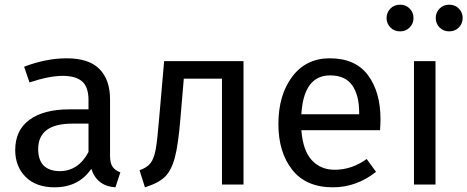

<svg xmlns="http://www.w3.org/2000/svg" viewBox="-20 -788 1996 820"><path d="M473 12Q394 7 370 -67Q316 12 213 12Q134 12 89.5 -32.5Q45 -77 45 -147Q45 -232 106 -276.5Q167 -321 277 -321H358V-360Q358 -417 330.5 -440.5Q303 -464 248 -464Q190 -464 106 -436L83 -503Q177 -539 265 -539Q360 -539 405 -493Q450 -447 450 -364V-123Q450 -89 462 -74Q474 -59 494 -52ZM234 -57Q315 -57 358 -139V-260H289Q144 -260 143 -152Q143 -59 234 -57Z M599 12 576 -61Q608 -72 623 -91.5Q638 -111 645 -150Q652 -189 660 -286L681 -527H1020V0H928V-452H765L750 -276Q741 -168 726.5 -114Q712 -60 684.5 -33Q657 -6 599 12Z M1402 12Q1287 12 1228 -63Q1169 -138 1169 -258Q1169 -382 1228 -460.5Q1287 -539 1388 -539Q1498 -539 1551.5 -467Q1605 -395 1605 -279Q1605 -256 1603 -232H1267Q1274 -144 1312 -103.5Q1350 -63 1409 -63Q1483 -63 1546 -109L1586 -54Q1502 12 1402 12ZM1514 -300V-306Q1514 -382 1484 -424Q1454 -466 1390 -466Q1277 -466 1267 -300Z M1840 0H1748V-527H1840ZM1689 -654Q1663 -654 1647 -671Q1631 -688 1631 -711Q1631 -734 1647 -751Q1663 -768 1689 -768Q1713 -768 1729.5 -751.5Q1746 -735 1746 -711Q1746 -687 1729.5 -670.5Q1713 -654 1689 -654ZM1898 -654Q1874 -654 1857.5 -670.5Q1841 -687 1841 -711Q1841 -735 1857.5 -751.5Q1874 -768 1898 -768Q1924 -768 1940 -751Q1956 -734 1956 -711Q1956 -688 1940 -671Q1924 -654 1898 -654Z"/></svg>

Font: Trujillo
Style: Regular
Weight: 400
Designer: Fira Sans original fonts by bBox Type GmbH, Carrois Corporate GbR, & Edenspiekermann AG / Changes by Cristiano Sobral
Foundry: Fira Sans original fonts by bBox Type GmbH, Carrois Corporate GbR, & Edenspiekermann AG / Changes by Cristiano Sobral
Version: Version 4.301;October 17, 2021;FontCreator 14.0.0.2814 64-bi